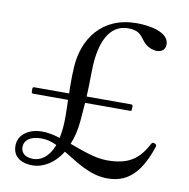

<svg xmlns="http://www.w3.org/2000/svg" viewBox="-85 -845 925 942"><g transform="rotate(10 377.5 -374.0)"><path d="M703 -198C699 -198 696 -196 693 -191C651 -111 601 -74 493 -74C433 -74 368 -100 304 -123C318 -156 328 -196 332 -244C335 -276 337 -306 339 -333H563C568 -333 571 -336 571 -341V-357C571 -362 568 -365 563 -365H341C343 -404 344 -438 344 -470C344 -483 345 -496 345 -509C349 -629 387 -730 484 -730C568 -730 550 -675 611 -651C622 -647 631 -645 640 -645C663 -645 683 -657 683 -684C683 -747 582 -762 521 -762C348 -762 263 -637 255 -496C253 -464 253 -436 253 -411C253 -395 253 -380 254 -365H80C75 -365 72 -362 72 -357V-341C72 -336 75 -333 80 -333H254C255 -306 256 -278 256 -245C256 -204 252 -170 246 -142C215 -152 185 -158 156 -158C97 -158 39 -127 39 -67C39 -6 89 14 138 14C183 14 241 -12 283 -80C351 -40 421 13 510 13C601 13 669 -34 717 -178C718 -181 719 -184 719 -186C719 -194 708 -198 703 -198ZM136 -18C89 -18 74 -43 74 -67C74 -98 100 -124 159 -124C185 -124 211 -117 236 -105C211 -39 170 -18 136 -18Z"/></g></svg>

Font: Shippori Mincho OTF
Style: Regular
Weight: 400
Designer: FONTDASU
Foundry: FONTDASU / Google Inc. / but / Adobe
Version: Version 3.300;hotconv 1.0.109;makeotfexe 2.5.65596